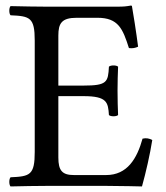

<svg xmlns="http://www.w3.org/2000/svg" viewBox="-20 -669 597 691"><path d="M281 -361H190V-541C190 -585 202 -605 256 -605H331C406 -605 422 -565 444 -496C456.4 -494.2 467.2 -496.3 477 -501C472 -542 457 -638 455 -646C455 -648 454 -649 451 -649C434 -646 426 -645 402 -645H147C116.5 -645 58 -646 18 -647C12 -641 12 -620 18 -614C88 -611 105 -606 105 -523V-122C105 -39 88 -34 18 -31C12 -25 12 -4 18 2C55 1 115 0 148 0H363C411 0 491 2 491 2C505 -48 520 -114 528 -165C517.6 -170.9 506.1 -173.2 493 -170C473 -98 438 -39 362 -39H246C204 -39 190 -55 190 -102V-323H281C366 -323 369 -300 372 -255C378 -249 399 -249 405 -255C404 -281 403 -308.7 403 -343C403 -371 404 -405 405 -429C399 -435 378 -435 372 -429C369 -374 366 -361 281 -361Z"/></svg>

Font: Libertinus Serif
Style: Regular
Weight: 400
Designer: Philipp H. Poll
Foundry: Khaled Hosny
Version: Version 6.2